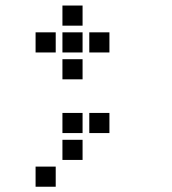

<svg xmlns="http://www.w3.org/2000/svg" viewBox="-20 -608 640 715"><path d="M213.5 -587.5Q212.5 -587.5 212.5 -587.5Q212.5 -587.5 212.5 -586.5V-513.5Q212.5 -512.5 212.5 -512.5Q212.5 -512.5 213.5 -512.5H286.5Q287.5 -512.5 287.5 -512.5Q287.5 -512.5 287.5 -513.5V-586.5Q287.5 -587.5 287.5 -587.5Q287.5 -587.5 286.5 -587.5ZM113.5 -487.5Q112.5 -487.5 112.5 -487.5Q112.5 -487.5 112.5 -486.5V-413.5Q112.5 -412.5 112.5 -412.5Q112.5 -412.5 113.5 -412.5H186.5Q187.5 -412.5 187.5 -412.5Q187.5 -412.5 187.5 -413.5V-486.5Q187.5 -487.5 187.5 -487.5Q187.5 -487.5 186.5 -487.5ZM213.5 -487.5Q212.5 -487.5 212.5 -487.5Q212.5 -487.5 212.5 -486.5V-413.5Q212.5 -412.5 212.5 -412.5Q212.5 -412.5 213.5 -412.5H286.5Q287.5 -412.5 287.5 -412.5Q287.5 -412.5 287.5 -413.5V-486.5Q287.5 -487.5 287.5 -487.5Q287.5 -487.5 286.5 -487.5ZM313.5 -487.5Q312.5 -487.5 312.5 -487.5Q312.5 -487.5 312.5 -486.5V-413.5Q312.5 -412.5 312.5 -412.5Q312.5 -412.5 313.5 -412.5H386.5Q387.5 -412.5 387.5 -412.5Q387.5 -412.5 387.5 -413.5V-486.5Q387.5 -487.5 387.5 -487.5Q387.5 -487.5 386.5 -487.5ZM213.5 -387.5Q212.5 -387.5 212.5 -387.5Q212.5 -387.5 212.5 -386.5V-313.5Q212.5 -312.5 212.5 -312.5Q212.5 -312.5 213.5 -312.5H286.5Q287.5 -312.5 287.5 -312.5Q287.5 -312.5 287.5 -313.5V-386.5Q287.5 -387.5 287.5 -387.5Q287.5 -387.5 286.5 -387.5ZM213.5 -187.5Q212.5 -187.5 212.5 -187.5Q212.5 -187.5 212.5 -186.5V-113.5Q212.5 -112.5 212.5 -112.5Q212.5 -112.5 213.5 -112.5H286.5Q287.5 -112.5 287.5 -112.5Q287.5 -112.5 287.5 -113.5V-186.5Q287.5 -187.5 287.5 -187.5Q287.5 -187.5 286.5 -187.5ZM313.5 -187.5Q312.5 -187.5 312.5 -187.5Q312.5 -187.5 312.5 -186.5V-113.5Q312.5 -112.5 312.5 -112.5Q312.5 -112.5 313.5 -112.5H386.5Q387.5 -112.5 387.5 -112.5Q387.5 -112.5 387.5 -113.5V-186.5Q387.5 -187.5 387.5 -187.5Q387.5 -187.5 386.5 -187.5ZM213.5 -87.5Q212.5 -87.5 212.5 -87.5Q212.5 -87.5 212.5 -86.5V-13.5Q212.5 -12.5 212.5 -12.5Q212.5 -12.5 213.5 -12.5H286.5Q287.5 -12.5 287.5 -12.5Q287.5 -12.5 287.5 -13.5V-86.5Q287.5 -87.5 287.5 -87.5Q287.5 -87.5 286.5 -87.5ZM113.5 12.5Q112.5 12.5 112.5 12.5Q112.5 12.5 112.5 13.5V86.5Q112.5 87.5 112.5 87.5Q112.5 87.5 113.5 87.5H186.5Q187.5 87.5 187.5 87.5Q187.5 87.5 187.5 86.5V13.5Q187.5 12.5 187.5 12.5Q187.5 12.5 186.5 12.5Z"/></svg>

Font: Doto Black
Style: Regular
Weight: 900
Monospace: yes
Version: Version 1.000